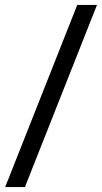

<svg xmlns="http://www.w3.org/2000/svg" viewBox="-20 -653 413 778"><path d="M1 105 293 -633H373L81 105Z"/></svg>

Font: Yrsa Medium
Style: Italic
Weight: 500
Italic angle: -7.10001°
Designer: Anna Giedrys (Yrsa+Rasa design), David Brezina (Yrsa art-direction, Rasa art-direction, design)
Foundry: Rosetta Type Foundry
Version: Version 2.004